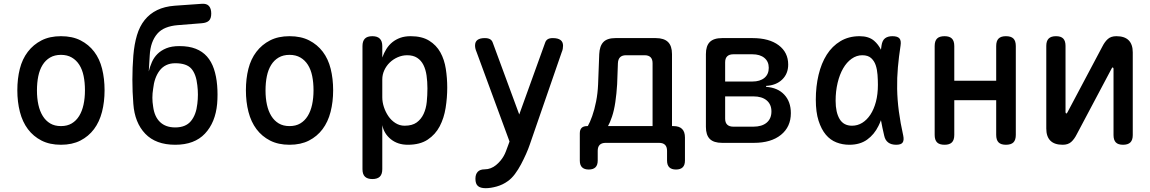

<svg xmlns="http://www.w3.org/2000/svg" viewBox="-20 -750 6040 1008"><path d="M300 10Q241 10 198 -12Q155 -34 126.5 -72Q98 -110 84.5 -162.5Q71 -215 71 -276Q71 -337 84 -388.5Q97 -440 126 -478Q155 -516 198 -538Q241 -560 300 -560Q360 -560 403 -538Q446 -516 474.5 -478.5Q503 -441 516 -389Q529 -337 529 -276Q529 -215 515.5 -162.5Q502 -110 473.5 -72Q445 -34 402 -12Q359 10 300 10ZM300 -88Q333 -88 356.5 -102Q380 -116 395.5 -141Q411 -166 418.5 -200.5Q426 -235 426 -276Q426 -317 419 -351Q412 -385 396.5 -409.5Q381 -434 357 -448Q333 -462 300 -462Q267 -462 243 -448Q219 -434 203.5 -409Q188 -384 181 -350Q174 -316 174 -275Q174 -234 181.5 -200Q189 -166 204.5 -141Q220 -116 243.5 -102Q267 -88 300 -88Z M1039 -628 913 -618Q877 -615 850 -604Q823 -593 805.5 -572.5Q788 -552 778 -524Q768 -496 766 -458L761 -375Q767 -400 777.5 -424Q788 -448 806.5 -466.5Q825 -485 853 -496.5Q881 -508 922 -508Q972 -508 1007.5 -494Q1043 -480 1066.5 -453.5Q1090 -427 1103 -388.5Q1116 -350 1120 -302Q1122 -278 1122 -253.5Q1122 -229 1120 -205Q1111 -107 1056 -48.5Q1001 10 900 10Q798 10 742.5 -48Q687 -106 680 -205Q675 -268 675 -331.5Q675 -395 680 -458Q685 -518 699 -565Q713 -612 739.5 -645Q766 -678 805 -697Q844 -716 897 -720L1039 -730Q1065 -732 1077 -718.5Q1089 -705 1089 -679Q1089 -653 1077 -641.5Q1065 -630 1039 -628ZM900 -81Q955 -81 982.5 -114.5Q1010 -148 1016 -205Q1019 -229 1019 -253.5Q1019 -278 1016 -302Q1010 -360 985 -389Q960 -418 900 -418Q873 -418 852.5 -408Q832 -398 818 -379.5Q804 -361 795.5 -337Q787 -313 784 -284Q780 -260 780 -237Q780 -214 784 -190Q791 -137 820.5 -109Q850 -81 900 -81Z M1500 10Q1441 10 1398 -12Q1355 -34 1326.5 -72Q1298 -110 1284.5 -162.5Q1271 -215 1271 -276Q1271 -337 1284 -388.5Q1297 -440 1326 -478Q1355 -516 1398 -538Q1441 -560 1500 -560Q1560 -560 1603 -538Q1646 -516 1674.5 -478.5Q1703 -441 1716 -389Q1729 -337 1729 -276Q1729 -215 1715.5 -162.5Q1702 -110 1673.5 -72Q1645 -34 1602 -12Q1559 10 1500 10ZM1500 -88Q1533 -88 1556.5 -102Q1580 -116 1595.5 -141Q1611 -166 1618.5 -200.5Q1626 -235 1626 -276Q1626 -317 1619 -351Q1612 -385 1596.5 -409.5Q1581 -434 1557 -448Q1533 -462 1500 -462Q1467 -462 1443 -448Q1419 -434 1403.5 -409Q1388 -384 1381 -350Q1374 -316 1374 -275Q1374 -234 1381.5 -200Q1389 -166 1404.5 -141Q1420 -116 1443.5 -102Q1467 -88 1500 -88Z M1935 -560Q1961 -560 1974 -547Q1987 -534 1987 -508V-448Q1996 -473 2009 -493.5Q2022 -514 2040 -528.5Q2058 -543 2081.5 -551.5Q2105 -560 2136 -560Q2195 -560 2233 -536.5Q2271 -513 2292 -475Q2313 -437 2320.5 -388.5Q2328 -340 2328 -290Q2328 -237 2319.5 -183.5Q2311 -130 2288.5 -87Q2266 -44 2225.5 -17Q2185 10 2121 10Q2068 10 2032 -19Q1996 -48 1987 -93V138Q1987 165 1974 177.5Q1961 190 1935 190Q1909 190 1896 177.5Q1883 165 1883 138V-508Q1883 -534 1895.5 -547Q1908 -560 1935 -560ZM2118 -460Q2092 -460 2068 -449.5Q2044 -439 2026 -421.5Q2008 -404 1997.5 -381Q1987 -358 1987 -333V-239Q1987 -214 1995.5 -188Q2004 -162 2019 -140Q2034 -118 2056 -104Q2078 -90 2104 -90Q2144 -90 2167.5 -107Q2191 -124 2204 -152Q2217 -180 2220.5 -215Q2224 -250 2224 -286Q2224 -321 2219.5 -353Q2215 -385 2203 -409Q2191 -433 2170 -446.5Q2149 -460 2118 -460Z M2647 15 2655 -7 2482 -477Q2478 -486 2476 -494.5Q2474 -503 2474 -511Q2474 -531 2487 -540.5Q2500 -550 2525 -550Q2543 -550 2553 -544Q2563 -538 2567 -526L2706 -149L2842 -526Q2846 -538 2855.5 -544Q2865 -550 2882 -550Q2909 -550 2922.5 -540Q2936 -530 2936 -510Q2936 -502 2934.5 -493.5Q2933 -485 2929 -476L2761 10Q2754 31 2742 58Q2730 85 2715.5 112.5Q2701 140 2683.5 163.5Q2666 187 2646 201Q2620 220 2588 229Q2556 238 2530 238Q2502 238 2489 226.5Q2476 215 2476 189V188Q2476 165 2488 152Q2500 139 2525 139Q2541 139 2556.5 133Q2572 127 2585 116Q2599 104 2608 93Q2617 82 2624 70Q2631 58 2636 44.5Q2641 31 2647 15Z M3071 140Q3048 140 3036 128.5Q3024 117 3024 93V-50Q3024 -69 3033.5 -78.5Q3043 -88 3062 -88H3066Q3077 -107 3089 -140.5Q3101 -174 3109.5 -217Q3118 -260 3120 -307L3126 -466Q3128 -509 3148 -529.5Q3168 -550 3211 -550H3423Q3466 -550 3487 -529.5Q3508 -509 3508 -466V-88H3516Q3546 -88 3561 -73Q3576 -58 3576 -28V93Q3576 117 3564 128.5Q3552 140 3529 140Q3506 140 3494 128.5Q3482 117 3482 93V42Q3482 21 3471.5 10.5Q3461 0 3440 0H3160Q3139 0 3128.5 10.5Q3118 21 3118 42V93Q3118 117 3106 128.5Q3094 140 3071 140ZM3406 -418Q3406 -439 3395.5 -449.5Q3385 -460 3364 -460H3267Q3246 -460 3235.5 -449.5Q3225 -439 3224 -418L3220 -308Q3217 -258 3210.5 -214Q3204 -170 3193 -137.5Q3182 -105 3172 -88H3406Z M3771 0Q3727 0 3706.5 -20.5Q3686 -41 3686 -84V-466Q3686 -509 3706.5 -529.5Q3727 -550 3771 -550H3931Q4018 -550 4068 -512.5Q4118 -475 4118 -411Q4118 -363 4086.5 -332.5Q4055 -302 4002 -299V-294Q4063 -290 4097.5 -253Q4132 -216 4132 -156Q4132 -84 4080 -42Q4028 0 3938 0ZM3787 -244V-127Q3787 -106 3798 -95.5Q3809 -85 3830 -85H3935Q3980 -85 4005 -106Q4030 -127 4030 -165Q4030 -202 4005 -223Q3980 -244 3935 -244ZM3830 -465Q3809 -465 3798 -454.5Q3787 -444 3787 -423V-322H3930Q3970 -322 3993 -341Q4016 -360 4016 -394Q4016 -427 3993 -446Q3970 -465 3930 -465Z M4439 10Q4403 10 4371 -2.5Q4339 -15 4315.5 -43Q4292 -71 4277.5 -116Q4263 -161 4263 -227Q4263 -296 4277.5 -357Q4292 -418 4320.5 -463Q4349 -508 4392.5 -534Q4436 -560 4493 -560Q4541 -560 4569 -536Q4591 -517 4605 -489Q4606 -500 4608 -511Q4612 -538 4626.5 -549Q4641 -560 4665 -560Q4692 -560 4702 -548.5Q4712 -537 4708 -511Q4699 -453 4694 -397Q4689 -341 4690 -283.5Q4691 -226 4699 -165.5Q4707 -105 4722 -38Q4727 -14 4719 -2Q4711 10 4685 10Q4659 10 4643 -2Q4627 -14 4622 -38Q4612 -80 4605 -119Q4599 -103 4592 -89Q4570 -44 4532.5 -17Q4495 10 4439 10ZM4453 -90Q4482 -90 4506.5 -105Q4531 -120 4549.5 -148Q4568 -176 4578.5 -215.5Q4589 -255 4589 -305Q4589 -330 4587 -357.5Q4585 -385 4577.5 -407.5Q4570 -430 4553.5 -445Q4537 -460 4507 -460Q4477 -460 4451 -441.5Q4425 -423 4406.5 -391Q4388 -359 4377.5 -315Q4367 -271 4367 -221Q4367 -160 4388 -125Q4409 -90 4453 -90Z M4939 10Q4912 10 4899.5 -2.5Q4887 -15 4887 -42V-508Q4887 -535 4899.5 -547.5Q4912 -560 4939 -560Q4965 -560 4977.5 -547.5Q4990 -535 4990 -508V-326H5210V-508Q5210 -535 5222.5 -547.5Q5235 -560 5261 -560Q5288 -560 5300.5 -547.5Q5313 -535 5313 -508V-42Q5313 -15 5300.5 -2.5Q5288 10 5261 10Q5235 10 5222.5 -2.5Q5210 -15 5210 -42V-224H4990V-42Q4990 -15 4977.5 -2.5Q4965 10 4939 10Z M5473 -75V-509Q5473 -535 5485.5 -547.5Q5498 -560 5524 -560Q5550 -560 5562 -547.5Q5574 -535 5574 -509V-160Q5576 -154 5578 -154Q5580 -154 5581 -156L5584 -160L5767 -505Q5780 -531 5796.5 -545.5Q5813 -560 5841 -560Q5884 -560 5905.5 -538.5Q5927 -517 5927 -475V-41Q5927 -15 5914.5 -2.5Q5902 10 5876 10Q5850 10 5838 -2.5Q5826 -15 5826 -41V-390Q5824 -396 5822 -396Q5820 -396 5819 -395L5816 -390L5633 -45Q5620 -19 5603.5 -4.5Q5587 10 5559 10Q5516 10 5494.5 -11.5Q5473 -33 5473 -75Z"/></svg>

Font: Maple Mono Medium
Style: Regular
Weight: 500
Monospace: yes
Designer: subframe7536
Version: Version 7.000